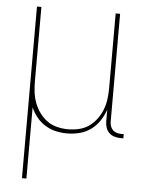

<svg xmlns="http://www.w3.org/2000/svg" viewBox="-53 -562 605 819"><g transform="rotate(5 250.0 -152.5)"><path d="M72 215V-520H91V-200Q91 -177 94 -153.5Q97 -130 105.5 -108Q114 -86 128 -67Q142 -48 161 -34.5Q180 -21 203.5 -15.5Q227 -10 250 -10Q273 -10 296.5 -15.5Q320 -21 339 -34.5Q358 -48 372 -67Q386 -86 394.5 -108Q403 -130 406 -153.5Q409 -177 409 -200V-520H428V-58Q428 -49 431 -39.5Q434 -30 441 -23Q448 -16 457.5 -13Q467 -10 476 -10H488V8H476Q463 8 449.5 4Q436 0 426.5 -9.5Q417 -19 413 -32Q409 -45 409 -58V-108Q400 -82 385 -59.5Q370 -37 348 -21Q326 -5 299.5 1.5Q273 8 247 8Q222 8 198 2.5Q174 -3 153 -16Q132 -29 116.5 -48Q101 -67 91 -90V215Z"/></g></svg>

Font: Iosevka SS04 Thin
Style: Regular
Weight: 100
Monospace: yes
Designer: Belleve Invis
Foundry: Belleve Invis
Version: Version 19.0.0; ttfautohint (v1.8.4)